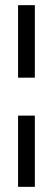

<svg xmlns="http://www.w3.org/2000/svg" viewBox="-20 -725 205 744"><path d="M50 -705H115V-424H50ZM50 -277H115V-1H50Z"/></svg>

Font: Turret Road Medium
Style: Regular
Weight: 500
Designer: Noponies
Foundry: Noponies
Version: Version 1.001; ttfautohint (v1.8)